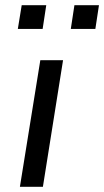

<svg xmlns="http://www.w3.org/2000/svg" viewBox="-20 -723 403 743"><path d="M57 0 136 -490H224L146 0ZM254 -611 268 -703H363L349 -611ZM49 -611 64 -703H159L145 -611Z"/></svg>

Font: Nunito Sans 10pt SemiExpanded
Style: Italic
Weight: 400
Width: 6
Italic angle: -9°
Designer: Vernon Adams
Foundry: Vernon Adams
Version: Version 3.101;gftools[0.9.27]